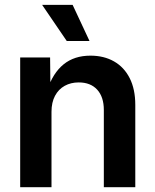

<svg xmlns="http://www.w3.org/2000/svg" viewBox="-20 -779 647 799"><path d="M194.3 -313.5V0H64V-540H188.5L189.9 -405.3H177.2Q200.2 -475.1 244.6 -511.2Q289.1 -547.4 356.4 -547.4Q412.6 -547.4 454.6 -523.4Q496.6 -499.5 519.8 -453.6Q543 -407.7 543 -342.3V0H412.1V-321.3Q412.1 -375.5 384.5 -405.8Q356.9 -436 307.6 -436Q274.9 -436 249.3 -421.9Q223.6 -407.7 209 -380.4Q194.3 -353 194.3 -313.5ZM257.8 -608.4 155.3 -758.8H282.2L352.5 -608.4Z"/></svg>

Font: V-Inter
Style: SemiBold-600
Weight: 600
Designer: Rasmus Andersson
Foundry: rsms
Version: Version 4.000;git-4146feb